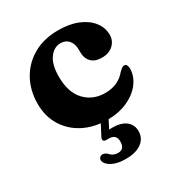

<svg xmlns="http://www.w3.org/2000/svg" viewBox="-170 -607 883 947"><g transform="rotate(-30 271.0 -133.5)"><path d="M509 -345Q509 -311.5 484.8 -288.8Q460.5 -266 420 -266Q380.5 -266 360.2 -287.2Q340 -308.5 340 -342V-357.5Q340 -391 323 -410.8Q306 -430.5 277 -430.5Q240 -430.5 214 -395Q188 -359.5 188 -291.5Q188 -201 232.8 -154Q277.5 -107 347 -107Q421.5 -107 464 -159Q476 -170.5 482.2 -174.5Q488.5 -178.5 495 -178.5Q504 -178.5 508.2 -170Q512.5 -161.5 512.5 -149Q511 -105.5 482.5 -68.5Q454 -31.5 404.2 -9.2Q354.5 13 289.5 13Q215 13 156.5 -16.8Q98 -46.5 64.2 -100.8Q30.5 -155 30.5 -227Q30.5 -302.5 63.5 -362.5Q96.5 -422.5 156.8 -457Q217 -491.5 299 -491.5Q364 -491.5 411 -471.8Q458 -452 483.5 -418.8Q509 -385.5 509 -345ZM261.5 -6.5H306L272.5 58.5Q280 58 289.5 58Q340 58 367.2 79.2Q394.5 100.5 394.5 137.5Q394.5 177.5 362.5 201.5Q330.5 225.5 272 225.5Q223 225.5 193.5 209Q164 192.5 161 170.5Q160.5 161 166.5 154.8Q172.5 148.5 181 148Q188.5 147.5 194.5 150.5Q200.5 153.5 206.5 157.5Q224.5 180.5 254.5 180.5Q291 180.5 291 136.5Q291 96 249 96H234.5Q222 96 218.8 88.8Q215.5 81.5 221 71Z"/></g></svg>

Font: Fraunces 9pt
Style: Bold
Weight: 700
Version: Version 1.000;[b76b70a41]